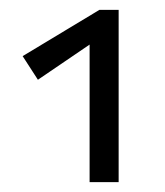

<svg xmlns="http://www.w3.org/2000/svg" viewBox="-20 -776 335 390"><path d="M162 -406V-707L204 -714L57 -614L26 -662L182 -756H221V-406Z"/></svg>

Font: Ysabeau Office Medium
Style: Regular
Weight: 500
Designer: Christian Thalmann (Catharsis Fonts)
Version: Version 2.001;gftools[0.9.30]; featfreeze: tnum,lnum,ss02